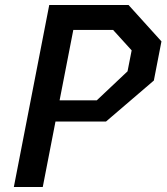

<svg xmlns="http://www.w3.org/2000/svg" viewBox="-20 -750 668 770"><path d="M35.5 0H151.5L202.5 -262.5H405L597 -427L627.5 -584L495.5 -730H177.5ZM219 -347.5 274 -630H433.5L508 -548L491.5 -464L368 -347.5Z"/></svg>

Font: Monaspace Krypton Medium
Style: Italic
Weight: 500
Italic angle: -11°
Designer: Riley Cran & the Lettermatic Team
Foundry: Lettermatic
Version: Version 1.101 (Monaspace Krypton)